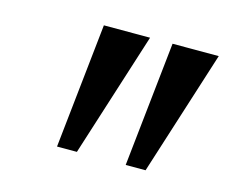

<svg xmlns="http://www.w3.org/2000/svg" viewBox="-62 -918 654 532"><g transform="rotate(15 265.0 -652.0)"><path d="M309 -831 195 -473H138L176.5 -831ZM506 -831 392 -473H335L373.5 -831Z"/></g></svg>

Font: Merriweather 48pt ExtraBold
Style: Italic
Weight: 800
Italic angle: -7.8°
Version: Version 2.101